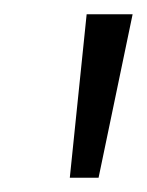

<svg xmlns="http://www.w3.org/2000/svg" viewBox="-20 -689 206 269"><path d="M77.8 -440 101.4 -669H165.8L118.1 -440Z"/></svg>

Font: Rokkitt SemiBold
Style: Italic
Weight: 600
Italic angle: -9°
Designer: Vernon Adams
Foundry: Vernon Adams
Version: Version 3.103